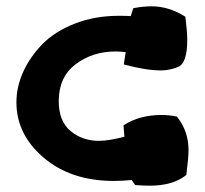

<svg xmlns="http://www.w3.org/2000/svg" viewBox="-20 -561 650 608"><path d="M32 -237Q32 -286 53.5 -333.5Q75 -381 114 -421Q153 -461 216.5 -486Q280 -511 357 -511Q381 -511 394 -510L402 -535Q432 -541 460 -541Q515 -541 567 -508Q573 -460 573 -435Q573 -361 544 -349Q516 -338 490 -338Q442 -338 372 -357L378 -396Q358 -398 346 -398Q273 -398 219.5 -357.5Q166 -317 166 -241Q166 -177 203.5 -146Q241 -115 293 -115Q324 -115 374 -128L371 -164Q421 -197 493 -197Q513 -197 540 -192Q577 -146 577 -86Q577 -61 570 -7Q528 27 454 27Q434 27 408 25L397 9Q368 12 341 12Q205 12 118.5 -61.5Q32 -135 32 -237Z"/></svg>

Font: Gorditas
Style: Regular
Weight: 400
Designer: Gustavo Dipre (gbrenda1987@gmail.com)
Foundry: Gustavo Dipre (gbrenda1987@gmail.com)
Version: Version 1.001